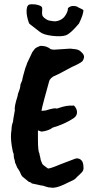

<svg xmlns="http://www.w3.org/2000/svg" viewBox="-20 -855 441 916"><path d="M378 -806Q378 -787 357 -743Q316 -694 294 -686.5Q272 -679 229.5 -684Q187 -689 170 -703Q125 -738 121.5 -740.5Q118 -743 113 -761Q108 -779 107 -793Q105 -827 119 -833Q129 -836 148 -834Q179 -829 181 -818Q182 -812 181 -802Q180 -792 181.5 -784Q183 -776 194 -767.5Q205 -759 214 -757Q223 -755 236.5 -753.5Q250 -752 267 -759.5Q284 -767 294.5 -785.5Q305 -804 304 -816Q315 -827 330.5 -826.5Q346 -826 353 -820Q378 -809 378 -806ZM161 -233V-193Q161 -131 168 -124Q167 -123 173 -100Q173 -92 181 -75Q181 -70 209 -51Q221 -51 268 -71L339 -98Q352 -102 363.5 -94.5Q375 -87 377.5 -68.5Q380 -50 376.5 -42Q373 -34 359.5 -22Q346 -10 342 -5Q338 0 327 5.5Q316 11 302.5 17Q289 23 284 26Q245 44 224 40Q211 40 197.5 35Q184 30 182.5 30.5Q181 31 174.5 29.5Q168 28 162 26.5Q156 25 131 20Q131 16 117 12L90 -10Q83 -14 75 -35L66 -50Q62 -53 55 -73Q51 -78 50 -91Q45 -102 45 -122Q41 -127 36 -160Q29 -203 35 -237Q35 -256 42 -274Q43 -282 44 -290Q49 -316 51 -330Q47 -344 64 -397Q64 -405 70.5 -420.5Q77 -436 78 -453L86 -472Q86 -480 101 -531Q109 -550 109 -553L134 -606L146 -622Q153 -629 167 -634Q173 -639 199 -633Q215 -627 221 -621Q228 -618 238 -618L315 -623Q344 -621 354 -616.5Q364 -612 373.5 -601Q383 -590 380.5 -579Q378 -568 372 -562Q359 -551 324 -536Q263 -503 258 -501L234 -490Q219 -480 215 -469Q184 -357 181.5 -344.5Q179 -332 178.5 -329.5Q178 -327 178 -326L198 -328Q242 -342 250 -337Q254 -337 261 -340Q298 -353 326 -351Q331 -354 337 -347Q343 -340 346 -330Q352 -305 331 -291Q289 -263 231 -246Q212 -231 178 -227Z"/></svg>

Font: Caveat Brush
Style: Regular
Weight: 400
Designer: Pablo Impallari
Foundry: Creative Lab NY
Version: Version 1.096; ttfautohint (v1.3)